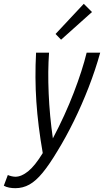

<svg xmlns="http://www.w3.org/2000/svg" viewBox="-109 -798 545 1006"><path d="M-29 188Q-45 188 -61 185Q-77 182 -89 175L-68 119Q-59 123 -48 125.5Q-37 128 -28 128Q3 128 38.5 99.5Q74 71 115 4Q90 -139 81.5 -265Q73 -391 80 -522H148Q141 -427 146 -309Q151 -191 168 -73Q232 -194 277.5 -312.5Q323 -431 345 -522H416Q391 -432 355.5 -340.5Q320 -249 278 -163.5Q236 -78 191 -5Q149 65 114 107.5Q79 150 45 169Q11 188 -29 188ZM211 -590 182 -620 330 -778 373 -735Z"/></svg>

Font: Ubuntu Sans Condensed
Style: Italic
Weight: 400
Width: 3
Italic angle: -13.5°
Designer: Dalton Maag Ltd
Foundry: Dalton Maag Ltd
Version: Version 1.006; ttfautohint (v1.8.4.7-5d5b)